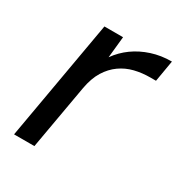

<svg xmlns="http://www.w3.org/2000/svg" viewBox="-129 -598 642 687"><g transform="rotate(30 192.5 -254.0)"><path d="M26 0 113 -496H190L181 -408Q203 -439 233.5 -461Q264 -483 302.5 -495.5Q341 -508 385 -508L370 -420H347Q313 -420 282.5 -412.5Q252 -405 226.5 -387Q201 -369 183 -340Q165 -311 157 -267L110 0Z"/></g></svg>

Font: DM Sans 24pt
Style: Italic
Weight: 400
Italic angle: -10°
Designer: Colophon Foundry, Jonny Pinhorn
Foundry: Colophon Foundry
Version: Version 4.004;gftools[0.9.30]